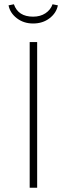

<svg xmlns="http://www.w3.org/2000/svg" viewBox="-20 -879 313 899"><path d="M135 -769Q91 -769 59 -793.5Q27 -818 20 -854L45 -859Q65 -801 135 -801Q169 -801 193 -817Q217 -833 226 -859L251 -854Q244 -818 212 -793.5Q180 -769 135 -769ZM154 -682V0H119V-682Z"/></svg>

Font: Fira Sans UltraLight
Style: Regular
Weight: 200
Designer: Carrois Corporate & Edenspiekermann AG
Foundry: Carrois Corporate GbR & Edenspiekermann AG
Version: Version 4.106;PS 004.106;hotconv 1.0.70;makeotf.lib2.5.58329